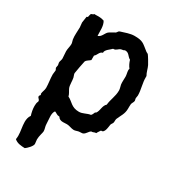

<svg xmlns="http://www.w3.org/2000/svg" viewBox="-203 -710 973 1079"><g transform="rotate(30 283.5 -170.5)"><path d="M532 -283C532 -288 529 -292 529 -298C529 -304 532 -310 532 -317C532 -355 518 -392 519 -430V-436C508 -454 505 -476 496 -494C493 -501 468 -542 464 -546C459 -551 453 -551 448 -556C409 -586 404 -598 348 -598C321 -598 290 -586 264 -578C256 -576 254 -567 248 -562C245 -560 216 -545 209 -539C194 -525 191 -501 168 -494C166 -524 171 -558 155 -585C139 -591 122 -592 106 -591H90C89 -585 78 -585 74 -581C72 -579 69 -563 68 -559L61 -556C61 -554 55 -518 55 -516C55 -505 58 -495 58 -485C58 -459 54 -433 58 -407C59 -399 64 -390 64 -381C64 -364 58 -348 58 -331C58 -315 61 -300 61 -285C61 -275 55 -265 55 -256C55 -250 58 -245 58 -240C58 -234 55 -229 55 -223C55 -218 61 -213 61 -207C61 -199 58 -190 58 -181C58 -153 64 -124 64 -96C64 -81 55 -66 55 -53C55 -50 56 -49 58 -49V-48C58 -44 51 -41 51 -35C51 -24 65 -21 64 -10V-7C59 2 58 13 58 24C58 44 62 64 68 83C58 96 55 113 55 129C55 158 63 186 63 216C63 223 62 230 61 238C80 255 105 256 129 257C141 249 167 223 167 208C167 199 164 189 164 180C164 157 174 132 174 122C174 107 167 94 167 79C167 62 164 45 164 28C164 17 166 0 174 -7C186 -3 192 6 207 6H209C216 19 228 23 242 23C250 23 259 22 268 22C284 22 300 31 316 31C325 31 333 27 342 25C349 23 365 24 371 22C388 15 392 -3 406 -11C417 -10 423 -17 433 -17H435C439 -27 446 -34 451 -43C476 -38 477 -84 480 -98C482 -105 488 -110 490 -117C492 -125 490 -135 493 -143C505 -172 521 -191 521 -225C521 -235 521 -245 522 -256C524 -265 532 -274 532 -283ZM426 -288C426 -250 409 -220 406 -185C386 -168 392 -137 377 -117L371 -114C367 -106 365 -97 358 -91C334 -88 315 -72 290 -72C240 -72 229 -102 197 -117C194 -132 183 -145 177 -159C170 -175 172 -205 168 -223C166 -232 161 -240 161 -248C161 -254 176 -331 177 -333C183 -345 197 -350 206 -359V-388C221 -399 221 -422 242 -427C239 -446 271 -464 280 -475H283C299 -475 305 -489 319 -494C327 -497 335 -495 342 -501C370 -502 373 -479 393 -469C398 -452 405 -437 416 -423C414 -420 414 -416 414 -413C414 -400 419 -387 419 -374C419 -357 417 -340 419 -323C421 -311 426 -301 426 -288Z"/></g></svg>

Font: Margarine
Style: Regular
Weight: 400
Designer: Astigmatic (AOETI)
Foundry: Astigmatic (AOETI)
Version: Version 1.000